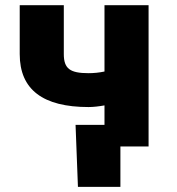

<svg xmlns="http://www.w3.org/2000/svg" viewBox="-20 -566 684 742"><path d="M322.3 -152.3C340.3 -152.3 362.3 -154.8 383.8 -158.7V-83.5H272L281.2 156.2H445.3V0H554.2V-545.9H383.8V-289.6C362.8 -285.2 342.3 -283.2 322.3 -283.2C251 -283.2 226.6 -300.3 226.6 -356.9V-545.9H56.2V-356.9C56.2 -219.2 146.5 -152.3 322.3 -152.3Z"/></svg>

Font: Inter ExtraBold
Style: Regular
Weight: 800
Designer: Rasmus Andersson
Foundry: rsms
Version: Version 4.001;git-9221beed3